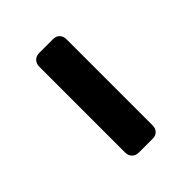

<svg xmlns="http://www.w3.org/2000/svg" viewBox="-114 -632 462 462"><g transform="rotate(-45 117.0 -401.5)"><path d="M93 -232Q83 -232 76.5 -238.5Q70 -245 70 -255V-548Q70 -558 76.5 -564.5Q83 -571 93 -571H141Q151 -571 157 -564.5Q163 -558 163 -548V-255Q163 -245 157 -238.5Q151 -232 141 -232Z"/></g></svg>

Font: DVN-Rubik
Style: Regular
Weight: 400
Designer: Hubert and Fischer
Foundry: Hubert & Fischer
Version: Version 2.102